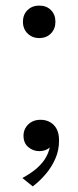

<svg xmlns="http://www.w3.org/2000/svg" viewBox="-20 -537 280 686"><path d="M120 -401Q95 -401 78.5 -417.5Q62 -434 62 -459Q62 -485 78.5 -501Q95 -517 120 -517Q146 -517 162 -501Q178 -485 178 -459Q178 -434 162 -417.5Q146 -401 120 -401ZM97 129 60 99Q93 81 114 62Q135 43 146.5 21Q158 -1 160 -26Q160 -29 161 -31Q162 -33 163 -34Q164 -35 165.5 -35.5Q167 -36 169 -35Q169 -24 162 -15Q155 -6 144 -1.5Q133 3 120 3Q98 3 81 -11.5Q64 -26 64 -52Q64 -76 81 -92.5Q98 -109 125 -109Q144 -109 159 -100.5Q174 -92 182.5 -76Q191 -60 191 -35Q191 0 177.5 30.5Q164 61 142.5 86Q121 111 97 129Z"/></svg>

Font: Roboto Serif 144pt
Style: Regular
Weight: 400
Version: Version 1.008